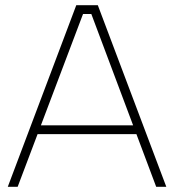

<svg xmlns="http://www.w3.org/2000/svg" viewBox="-20 -720 670 740"><path d="M332 -666H300L48 0H10L274 -700H357L621 0H582ZM112 -237H520V-203H112Z"/></svg>

Font: Albert Sans ExtraLight
Style: Regular
Weight: 250
Designer: Andreas Rasmussen
Foundry: a.Foundry
Version: Version 1.025